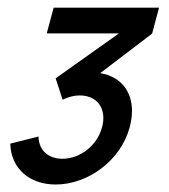

<svg xmlns="http://www.w3.org/2000/svg" viewBox="-20 -740 440 500"><path d="M241 -549.5 376.1 -652.5 394.2 -720H119.7L101.7 -653H289.7L124.9 -536L143 -480.5C156.8 -487 172.5 -491.5 187 -491.5C226 -491.5 249.1 -467.6 249.1 -432.7C249.1 -425.1 248 -417 245.7 -408.5C233.1 -361.5 189.9 -327 142.8 -326.5C107.8 -326.5 81.1 -346.5 80.3 -384.5L6.8 -366C8.3 -300.5 57.8 -259.5 124.8 -259.5C209.8 -259.5 294.7 -322.5 317.7 -408.5C321.7 -423.4 323.7 -437.7 323.7 -451.1C323.7 -502.1 295.2 -540.4 241 -549.5Z"/></svg>

Font: Manrope
Style: SemiBoldItalic
Weight: 600
Italic angle: -15°
Designer: Mikhail Sharanda
Foundry: Mikhail Sharanda
Version: Version 4.502;hotconv 1.0.109;makeotfexe 2.5.65596